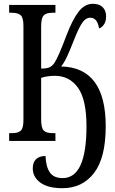

<svg xmlns="http://www.w3.org/2000/svg" viewBox="-20 -740 606 1008"><path d="M152 144Q152 112 169.5 95.5Q187 79 219 79Q221 135 241.5 165Q262 195 309 195Q434 195 434 -77Q434 -218 389 -280Q344 -342 268 -342Q249 -342 228.5 -339Q208 -336 196 -331V-113Q196 -69 209.5 -55Q223 -41 255 -41H271V0H28V-41H43Q75 -41 89 -54Q103 -67 103 -108V-605Q103 -646 89 -659.5Q75 -673 43 -673H28V-714H271V-673H255Q223 -673 209.5 -659Q196 -645 196 -601V-380Q226 -380 240 -386.5Q254 -393 266 -410Q287 -442 330 -557Q361 -638 393 -679Q425 -720 467 -720Q502 -720 519.5 -702Q537 -684 537 -654Q537 -629 526.5 -612.5Q516 -596 500 -591Q491 -647 454 -647Q430 -647 411.5 -620Q393 -593 368 -529Q346 -473 331.5 -442Q317 -411 301 -391Q535 -386 535 -77Q535 89 473.5 168.5Q412 248 308 248Q231 248 191.5 218.5Q152 189 152 144Z"/></svg>

Font: Noto Serif Cond
Style: Regular
Weight: 400
Width: 3
Designer: Monotype Design Team
Foundry: Monotype Imaging Inc.
Version: Version 1.001